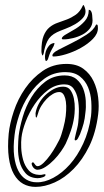

<svg xmlns="http://www.w3.org/2000/svg" viewBox="-20 -731 407 751"><path d="M336 -277Q339 -304 337 -334Q335 -364 324.5 -389.5Q314 -415 292.5 -432Q271 -449 236 -449Q189 -449 154 -423.5Q119 -398 94 -360.5Q69 -323 55 -280.5Q41 -238 37 -203Q31 -155 35.5 -120Q40 -85 52 -62.5Q64 -40 82.5 -29Q101 -18 123 -18Q154 -17 188.5 -35.5Q223 -54 253 -87.5Q283 -121 305.5 -169.5Q328 -218 336 -277ZM14 -208Q18 -248 34 -296Q50 -344 78.5 -385Q107 -426 147 -453.5Q187 -481 240 -481Q280 -481 306 -462Q332 -443 346 -413.5Q360 -384 364 -349.5Q368 -315 364 -284Q355 -212 329 -159Q303 -106 268 -70.5Q233 -35 194 -17.5Q155 0 119 0Q92 0 70.5 -12Q49 -24 34.5 -49.5Q20 -75 14.5 -114.5Q9 -154 14 -208ZM126 -67Q121 -67 116 -70.5Q111 -74 108 -79Q105 -84 104 -89Q103 -94 108 -96Q111 -97 116 -89Q121 -81 127 -81Q137 -81 150.5 -94Q164 -107 176.5 -124.5Q189 -142 198.5 -159Q208 -176 212 -184Q216 -192 220 -204.5Q224 -217 227.5 -230Q231 -243 233.5 -255.5Q236 -268 237 -277Q242 -322 235 -346.5Q228 -371 212 -371Q200 -371 187 -363.5Q174 -356 162.5 -344Q151 -332 142 -317.5Q133 -303 129 -288Q124 -271 122 -271Q119 -271 119 -288Q122 -307 132 -325.5Q142 -344 157 -358.5Q172 -373 190 -382.5Q208 -392 227 -392Q246 -392 255.5 -378.5Q265 -365 269 -345.5Q273 -326 272.5 -305.5Q272 -285 270 -273Q266 -246 257.5 -220.5Q249 -195 237 -169Q231 -157 219 -139.5Q207 -122 191.5 -106Q176 -90 158.5 -78.5Q141 -67 126 -67ZM158 -48Q159 -42 148.5 -38Q138 -34 127 -34Q96 -35 79.5 -54Q63 -73 56.5 -99Q50 -125 50.5 -153Q51 -181 53 -200Q57 -233 69 -274Q81 -315 103 -351Q125 -387 157 -411.5Q189 -436 233 -436Q262 -436 279.5 -421Q297 -406 305.5 -384Q314 -362 315.5 -336.5Q317 -311 314 -290Q312 -267 307 -248Q302 -229 293 -206Q290 -199 285 -190Q280 -181 274 -182Q271 -183 272.5 -190Q274 -197 276.5 -207.5Q279 -218 282 -229.5Q285 -241 286 -251Q288 -268 288.5 -293.5Q289 -319 284.5 -343Q280 -367 268 -384Q256 -401 232 -401Q197 -401 167.5 -378.5Q138 -356 116 -323.5Q94 -291 80.5 -255.5Q67 -220 64 -193Q62 -177 63 -153Q64 -129 70.5 -105.5Q77 -82 92 -65Q107 -48 133 -47Q141 -46 148.5 -48.5Q156 -51 158 -48ZM188 -562Q194 -564 193 -560Q192 -556 190 -551Q185 -542 182 -536.5Q179 -531 177 -526.5Q175 -522 173 -516.5Q171 -511 168 -501Q166 -496 164.5 -495Q163 -494 162 -493Q159 -491 157.5 -496Q156 -501 156 -509Q156 -515 157.5 -523Q159 -531 163 -539Q167 -547 173 -553.5Q179 -560 188 -562ZM151 -523Q148 -514 147 -514Q145 -514 143.5 -520Q142 -526 142 -531Q142 -569 150.5 -590.5Q159 -612 173.5 -624Q188 -636 206 -642Q224 -648 242 -655Q260 -662 276.5 -673.5Q293 -685 304 -709Q306 -714 309 -708Q312 -702 314 -693Q317 -675 304.5 -661Q292 -647 274 -636.5Q256 -626 236 -618.5Q216 -611 203 -605Q176 -592 165.5 -570.5Q155 -549 151 -523ZM185 -514Q185 -524 208 -536Q231 -548 260.5 -562.5Q290 -577 318 -595Q346 -613 356 -635H358Q362 -635 362.5 -629Q363 -623 363 -621Q363 -599 343.5 -579Q324 -559 296 -543.5Q268 -528 238.5 -519Q209 -510 189 -510Q185 -510 185 -514ZM222 -582Q224 -589 240.5 -598Q257 -607 276.5 -619Q296 -631 311.5 -648.5Q327 -666 327 -690Q327 -693 327.5 -693Q328 -693 333 -691Q339 -686 340.5 -672.5Q342 -659 342 -651Q342 -633 331 -619Q320 -605 303 -596Q286 -587 266 -582Q246 -577 229 -577Q227 -577 224 -577.5Q221 -578 222 -582Z"/></svg>

Font: Akronim
Style: Regular
Weight: 400
Designer: Grzegorz Klimczewski
Foundry: Fonty.PL
Version: Version 1.002